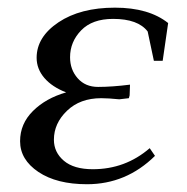

<svg xmlns="http://www.w3.org/2000/svg" viewBox="-20 -472 486 499"><path d="M32.2 -105Q32.2 -150.4 65.7 -183.6Q99.1 -216.8 151.9 -231.9Q115.2 -246.1 95.2 -269.5Q75.2 -293 75.2 -321.8Q75.2 -376 132.1 -414.1Q189 -452.1 278.8 -452.1Q366.7 -452.1 417 -412.1L402.8 -314H379.9L363.8 -390.1Q338.9 -422.9 273.9 -422.9Q219.7 -422.9 190.9 -393.1Q162.1 -363.3 162.1 -323.2Q162.1 -291 181.9 -268.6Q201.7 -246.1 234.9 -246.1Q271 -246.1 317.9 -252L316.9 -224.1L314.9 -216.8L290 -213.9Q261.2 -216.8 243.2 -216.8Q188 -216.8 154.1 -184.1Q120.1 -151.4 120.1 -108.9Q120.1 -76.2 146 -54.2Q171.9 -32.2 221.2 -32.2Q305.7 -32.2 369.1 -86.9L382.8 -66.9Q308.1 6.8 206.1 6.8Q127.4 6.8 79.8 -25.1Q32.2 -57.1 32.2 -105Z"/></svg>

Font: Dihjauti S
Style: Bold Italic
Weight: 700
Italic angle: -9°
Designer: T. Christopher White
Version: Version 3.0.0